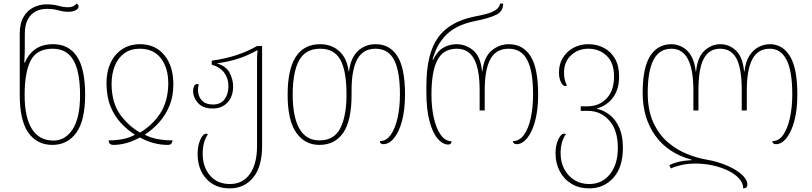

<svg xmlns="http://www.w3.org/2000/svg" viewBox="-20 -790 4481 1060"><path d="M269 10Q184 10 136.5 -57.5Q89 -125 89 -266V-604Q89 -662 110.5 -697.5Q132 -733 165.5 -749.5Q199 -766 238 -766Q276 -766 302 -758Q331 -750 354 -750Q373 -750 385 -756Q397 -762 401 -770Q406 -769 410 -765Q414 -761 414 -754Q414 -742 398 -733.5Q382 -725 357 -725Q340 -725 326 -727.5Q312 -730 298 -734Q274 -741 237 -741Q205 -741 178 -727.5Q151 -714 134 -683.5Q117 -653 117 -602V-546Q117 -523 116.5 -497Q116 -471 114 -445H118Q137 -492 175.5 -519Q214 -546 273 -546Q360 -546 405 -478Q450 -410 450 -267Q450 -125 401.5 -57.5Q353 10 269 10ZM275 -14Q341 -14 381.5 -77Q422 -140 422 -264Q422 -395 385 -458Q348 -521 271 -521Q183 -521 149.5 -456Q116 -391 116 -265Q116 -143 156 -78.5Q196 -14 275 -14Z M606 10Q580 10 580 -15Q621 -15 657.5 -22Q694 -29 725 -46Q683 -73 647.5 -111Q612 -149 590.5 -201.5Q569 -254 568 -325Q567 -391 589.5 -440.5Q612 -490 654 -518Q696 -546 753 -546Q837 -546 887 -486Q937 -426 937 -325Q937 -258 915.5 -206Q894 -154 858.5 -114.5Q823 -75 779 -46Q813 -29 851.5 -22Q890 -15 933 -15Q931 -3 925.5 3.5Q920 10 906 10Q828 10 752 -31Q677 10 606 10ZM753 -58Q822 -99 864.5 -164Q907 -229 909 -325Q910 -412 869.5 -466.5Q829 -521 752 -521Q701 -521 666 -495.5Q631 -470 613.5 -425.5Q596 -381 596 -325Q597 -224 641.5 -160.5Q686 -97 753 -58Z M1248 250Q1168 250 1119.5 197.5Q1071 145 1071 59Q1071 14 1086 -19Q1101 -52 1118 -52Q1123 -52 1128 -49Q1099 -8 1099 59Q1099 132 1139.5 179Q1180 226 1249 226Q1320 226 1359.5 170.5Q1399 115 1399 17V-446Q1399 -462 1399.5 -478.5Q1400 -495 1402 -512H1399Q1352 -485 1297.5 -467Q1243 -449 1181 -441V-439Q1231 -423 1249 -386Q1267 -349 1267 -313Q1267 -257 1236 -224Q1205 -191 1155 -191Q1100 -191 1073 -221.5Q1046 -252 1046 -288Q1046 -302 1051.5 -314Q1057 -326 1068 -326Q1072 -326 1077 -324Q1073 -308 1073 -294Q1073 -258 1094.5 -235.5Q1116 -213 1155 -213Q1199 -213 1220 -242Q1241 -271 1241 -315Q1241 -357 1218 -388.5Q1195 -420 1149 -433V-455Q1294 -475 1399 -536H1427V16Q1427 130 1378 190Q1329 250 1248 250Z M1743 10Q1663 10 1615.5 -57.5Q1568 -125 1568 -267Q1568 -546 1748 -546Q1809 -546 1852 -508.5Q1895 -471 1905 -396H1907Q1916 -471 1956 -508.5Q1996 -546 2054 -546Q2132 -546 2174 -480Q2216 -414 2216 -268Q2216 -184 2199.5 -122.5Q2183 -61 2155.5 -27.5Q2128 6 2096 6Q2078 6 2077 -11Q2113 -11 2137.5 -46Q2162 -81 2175 -139.5Q2188 -198 2188 -268Q2188 -398 2155.5 -459.5Q2123 -521 2053 -521Q1984 -521 1952.5 -463Q1921 -405 1921 -292V-267Q1921 -124 1875 -57Q1829 10 1743 10ZM1744 -15Q1825 -15 1859 -82.5Q1893 -150 1893 -267Q1893 -399 1859 -460Q1825 -521 1748 -521Q1667 -521 1631.5 -457Q1596 -393 1596 -267Q1596 -146 1632.5 -80.5Q1669 -15 1744 -15Z M2455 8Q2423 8 2395 -26Q2367 -60 2350.5 -124Q2334 -188 2334 -278V-316Q2334 -492 2397.5 -581.5Q2461 -671 2601 -699Q2634 -705 2664.5 -713Q2695 -721 2716 -734.5Q2737 -748 2741 -770H2758Q2758 -727 2719 -708Q2680 -689 2599 -673Q2498 -652 2443.5 -597.5Q2389 -543 2368 -459H2371Q2394 -508 2428 -527Q2462 -546 2500 -546Q2552 -546 2593 -511.5Q2634 -477 2641 -396H2643Q2652 -476 2694.5 -511Q2737 -546 2789 -546Q2867 -546 2909 -480Q2951 -414 2951 -268Q2951 -184 2934.5 -122.5Q2918 -61 2890.5 -27.5Q2863 6 2832 6Q2813 6 2812 -11Q2848 -11 2873 -46Q2898 -81 2910.5 -139.5Q2923 -198 2923 -268Q2923 -398 2890.5 -459.5Q2858 -521 2788 -521Q2718 -521 2687 -463Q2656 -405 2656 -292V-180H2628V-292Q2628 -407 2597.5 -464Q2567 -521 2501 -521Q2428 -521 2395 -458.5Q2362 -396 2362 -268Q2362 -196 2375.5 -137.5Q2389 -79 2413.5 -45Q2438 -11 2473 -10Q2472 8 2455 8Z M3233 250Q3177 250 3135.5 225Q3094 200 3070.5 156Q3047 112 3047 56Q3047 13 3062 -19.5Q3077 -52 3094 -52Q3099 -52 3104 -49Q3075 -8 3075 56Q3075 104 3094.5 142Q3114 180 3149.5 203Q3185 226 3233 226Q3304 226 3347.5 171.5Q3391 117 3391 27Q3391 -72 3343.5 -125Q3296 -178 3225 -178H3186V-203H3222Q3288 -203 3329 -246.5Q3370 -290 3370 -367Q3370 -444 3329 -482.5Q3288 -521 3228 -521Q3172 -521 3133 -485Q3094 -449 3094 -391Q3094 -368 3097.5 -352Q3101 -336 3110 -318Q3105 -315 3100 -315Q3087 -315 3076.5 -337Q3066 -359 3066 -390Q3066 -436 3087.5 -471Q3109 -506 3145.5 -526Q3182 -546 3228 -546Q3275 -546 3313.5 -526Q3352 -506 3375 -466.5Q3398 -427 3398 -368Q3398 -298 3365.5 -253Q3333 -208 3276 -191V-189Q3314 -181 3346.5 -155.5Q3379 -130 3399 -85Q3419 -40 3419 26Q3419 133 3366.5 191.5Q3314 250 3233 250Z M4231 -546Q4300 -546 4341 -480Q4382 -414 4382 -268Q4382 -184 4365.5 -122.5Q4349 -61 4322 -27.5Q4295 6 4264 6Q4245 6 4244 -11Q4280 -11 4304 -45.5Q4328 -80 4341 -139Q4354 -198 4354 -268Q4354 -398 4322.5 -459.5Q4291 -521 4230 -521Q4164 -521 4133.5 -463Q4103 -405 4103 -292V-180H4075V-292Q4075 -412 4046 -466.5Q4017 -521 3956 -521Q3894 -521 3865 -465.5Q3836 -410 3836 -292V-180H3808V-292Q3808 -521 3687 -521Q3620 -521 3588 -459.5Q3556 -398 3556 -277Q3556 -180 3587.5 -112.5Q3619 -45 3669 -3Q3719 39 3776.5 61.5Q3834 84 3885 92Q3942 102 3992.5 123.5Q4043 145 4074.5 173Q4106 201 4106 229Q4106 250 4083 250Q4083 220 4060 195Q4037 170 3998.5 151.5Q3960 133 3913.5 123Q3867 113 3821 113Q3776 113 3740 121.5Q3704 130 3684 140L3675 122Q3696 111 3726.5 103.5Q3757 96 3799 94V92Q3667 56 3597.5 -41.5Q3528 -139 3528 -277Q3528 -416 3569.5 -481Q3611 -546 3687 -546Q3717 -546 3746 -531Q3775 -516 3795 -483Q3815 -450 3821 -396H3823Q3831 -476 3870 -511Q3909 -546 3956 -546Q4005 -546 4042.5 -511.5Q4080 -477 4088 -396H4090Q4096 -449 4117 -482Q4138 -515 4168 -530.5Q4198 -546 4231 -546Z"/></svg>

Font: Noto Serif Georgian SemiCondensed Thin
Style: Regular
Weight: 100
Width: 4
Designer: Monotype Design Team, Akaki Razmadze
Foundry: Google LLC
Version: Version 2.003; ttfautohint (v1.8.4.7-5d5b)